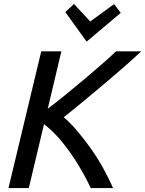

<svg xmlns="http://www.w3.org/2000/svg" viewBox="-20 -953 736 973"><path d="M23 0 189 -693H291L222 -402Q267 -436 315.5 -475.5Q364 -515 411.5 -555Q459 -595 499.5 -630.5Q540 -666 568 -693H696Q659 -658 610.5 -615.5Q562 -573 509 -528.5Q456 -484 403 -440Q350 -396 303 -359Q337 -330 372.5 -288Q408 -246 442 -198Q476 -150 504 -99Q532 -48 553 0H440Q410 -63 373.5 -122.5Q337 -182 294.5 -234Q252 -286 203 -324L126 0ZM419 -742 311 -892 355 -933 437 -844 558 -932 592 -888Z"/></svg>

Font: Ubuntu Sans Medium
Style: Italic
Weight: 500
Italic angle: -13.5°
Designer: Dalton Maag Ltd
Foundry: Dalton Maag Ltd
Version: Version 1.006